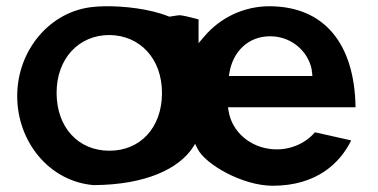

<svg xmlns="http://www.w3.org/2000/svg" viewBox="-20 -584 1210 614"><path d="M35 -277C35 -130 138 -4 279 8C451 7 552 -47 595 -110L604 -124L612 -108C636 -59 755 10 852 10C995 10 1069 -65 1103 -135L987 -161C955 -123 902 -102 850 -107C781 -113 722 -161 711 -229L709 -241H1117C1114 -443 1018 -564 841 -564C762 -564 685 -529 633 -467L615 -446V-522C599 -526 578 -532 559 -535C554 -536 541 -534 524 -531H521L518 -532C459 -556 374 -565 316 -564C302 -564 291 -563 280 -562C141 -550 35 -424 35 -277ZM161 -287C161 -397 232 -472 330 -472C427 -471 498 -397 498 -287V-284C497 -176 429 -102 330 -102C229 -102 161 -178 161 -287ZM712 -341 714 -353C725 -417 772 -468 844 -468C920 -468 973 -409 978 -352L979 -341Z"/></svg>

Font: Rabbid Highway Sign IV
Style: Obl
Weight: 400
Foundry: Cannot Into Space Fonts
Version: Version 0.277